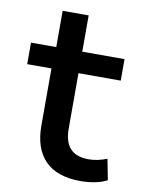

<svg xmlns="http://www.w3.org/2000/svg" viewBox="-76 -693 567 756"><g transform="rotate(10 207.0 -315.0)"><path d="M299 9Q204 9 156.5 -39.5Q109 -88 109 -179V-408H12V-494H113V-639H217V-494H386V-408H217V-186Q217 -134 241 -107.5Q265 -81 315 -81Q334 -81 352 -85Q370 -89 388 -96L404 -13Q384 -2 355.5 3.5Q327 9 299 9Z"/></g></svg>

Font: Nunito Sans 9pt SemiBold
Style: Regular
Weight: 600
Version: Version 3.101;gftools[0.9.27]